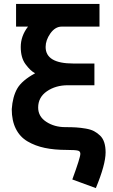

<svg xmlns="http://www.w3.org/2000/svg" viewBox="-20 -751 579 980"><path d="M320.8 14.2Q257.3 14.2 208.5 3.9Q159.7 -6.3 120.6 -29.3Q81.5 -52.2 60.8 -93.8Q40 -135.3 40 -193.8Q44.4 -257.3 67.9 -298.8Q91.3 -339.8 159.2 -377Q135.3 -389.2 109.9 -423.8Q85.9 -456.5 85.9 -511.2Q85.9 -567.4 123 -615.2H62V-731H487.8V-615.2H294.9Q261.7 -615.2 236.8 -580.1Q212.9 -545.9 212.9 -511.2Q212.9 -426.8 354 -426.8H461.9V-315.9H326.2Q264.2 -315.9 219.5 -285.2Q174.8 -254.4 174.8 -202.1Q174.8 -156.2 216.3 -129.2Q257.8 -102.1 313 -102.1Q345.7 -102.1 368.9 -100.6Q392.1 -99.1 417.7 -94.7Q443.4 -90.3 460 -81.5Q476.6 -72.8 491 -58.8Q505.4 -44.9 512.2 -23.4Q519 -2 519 26.9Q519 88.9 469.2 209L349.1 165Q390.1 53.2 390.1 34.2Q390.1 21.5 378.9 18.1Q365.2 14.2 320.8 14.2Z"/></svg>

Font: Miedinger*
Style: Bold
Weight: 700
Version: Version 001.000